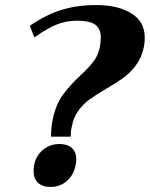

<svg xmlns="http://www.w3.org/2000/svg" viewBox="-20 -730 593 760"><path d="M188 -254Q200 -314 227 -352Q254 -390 298 -431Q332 -463 350 -486.5Q368 -510 375 -543Q379 -562 379 -581Q379 -615 358 -631.5Q337 -648 285 -648Q240 -648 202 -632Q164 -616 116 -582L98 -628Q162 -672 224 -691Q286 -710 361 -710Q446 -710 499.5 -677.5Q553 -645 553 -580Q553 -564 550 -546Q541 -503 519 -473Q497 -443 470.5 -423.5Q444 -404 401 -379Q359 -354 335 -337Q311 -320 291 -293Q271 -266 264 -228Q260 -211 260 -189H182Q182 -224 188 -254ZM113 -52Q113 -100 142.5 -130Q172 -160 216 -160Q247 -160 264.5 -144Q282 -128 282 -99Q282 -87 279 -75Q271 -36 244 -13Q217 10 180 10Q148 10 130.5 -6.5Q113 -23 113 -52Z"/></svg>

Font: Trirong Black
Style: Italic
Weight: 900
Italic angle: -12°
Designer: Katatrad Team
Foundry: CadsonDemak
Version: Version 1.001